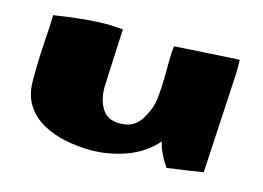

<svg xmlns="http://www.w3.org/2000/svg" viewBox="-76 -640 1089 796"><g transform="rotate(15 468.5 -242.0)"><path d="M364.3 18.6Q308.6 18.6 254.4 7.6Q200.2 -3.4 155.5 -28.3Q110.8 -53.2 84.2 -95Q57.6 -136.7 57.6 -198.7Q57.6 -268.1 59.8 -314.5Q62 -360.8 64.9 -399.4Q67.9 -438 68.8 -481.9Q88.9 -485.4 128.2 -490.5Q167.5 -495.6 211.9 -499.5Q256.3 -503.4 292 -503.4Q312.5 -503.4 330.1 -502.2Q347.7 -501 363.3 -499.5Q361.8 -467.8 359.6 -425.8Q357.4 -383.8 355.7 -343.8Q354 -303.7 352.8 -276.6Q351.6 -249.5 351.6 -247.6Q351.6 -194.3 374.8 -157Q397.9 -119.6 450.2 -119.6Q486.3 -119.6 508.1 -133.5Q529.8 -147.5 542.2 -168.5Q554.7 -189.5 563 -209.5Q573.2 -231.9 577.1 -268.8Q581.1 -305.7 581.5 -347.2Q582 -388.7 582.3 -426Q582.5 -463.4 585.9 -486.8Q620.6 -489.3 658.4 -491.5Q696.3 -493.7 745.6 -496.6Q794.9 -499.5 863.8 -503.4Q864.3 -489.3 864.3 -475.8Q864.3 -462.4 864.3 -448.2L840.3 -14.6Q813.5 -9.8 779.8 -4.9Q746.1 0 686.5 8.3Q681.2 1 670.9 -16.4Q660.6 -33.7 651.4 -54.4Q642.1 -75.2 639.6 -92.8Q589.4 -35.2 514.6 -8.3Q439.9 18.6 364.3 18.6Z"/></g></svg>

Font: Seymour One
Style: Regular
Weight: 400
Designer: Vernon Adams
Foundry: Vernon Adams
Version: Version 1.100; ttfautohint (v1.8.4.7-5d5b);gftools[0.9.33]